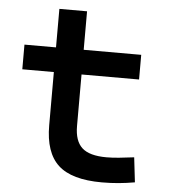

<svg xmlns="http://www.w3.org/2000/svg" viewBox="-50 -720 687 776"><g transform="rotate(5 293.0 -332.0)"><path d="M391.6 9.8Q269 9.8 214.4 -40.5Q159.7 -90.8 159.7 -201.7V-283.2H272V-208.5Q272 -147.9 302 -120.4Q332 -92.8 401.4 -92.8Q425.3 -92.8 452.1 -95.5Q479 -98.1 513.2 -102.5L524.9 -2Q491.2 3.9 459.5 6.8Q427.7 9.8 391.6 9.8ZM159.7 -246.6V-673.8H272V-246.6ZM31.7 -417.5V-517.6H505.4V-417.5Z"/></g></svg>

Font: Cascadia Mono Medium
Style: Regular
Weight: 500
Monospace: yes
Designer: Aaron Bell
Foundry: Saja Typeworks
Version: Version 2407.024